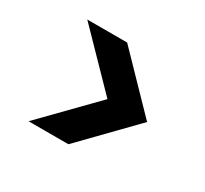

<svg xmlns="http://www.w3.org/2000/svg" viewBox="-101 -645 783 734"><g transform="rotate(30 291.0 -277.5)"><path d="M94 -53 313 -277 94 -502H270L488 -277L270 -53Z"/></g></svg>

Font: DM Sans 16pt ExtraBold
Style: Regular
Weight: 800
Version: Version 4.004;gftools[0.9.30]